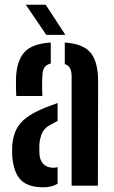

<svg xmlns="http://www.w3.org/2000/svg" viewBox="-20 -788 486 815"><path d="M32 -124Q31.5 -134.5 31.5 -147.5Q31.5 -160.5 32 -171Q35 -209 48.8 -237.5Q62.5 -266 92.2 -288.5Q122 -311 173 -331.5Q186 -336.5 198.8 -341.2Q211.5 -346 224.5 -350.5V-274.5Q218.5 -272 212.5 -268.5Q206.5 -265 200 -261.5Q168 -246 158 -221.5Q148 -197 147 -170.5Q147 -157 147 -149.8Q147 -142.5 147.5 -132.5Q150 -105.5 165.2 -90.8Q180.5 -76 207 -76Q217.5 -76 224.5 -78.5V-8.5Q201.5 7 163 7Q100 7 69 -23.5Q38 -54 32 -124ZM49 -380.5Q48 -394 47.8 -415.5Q47.5 -437 48 -457.5Q51 -529.5 83.2 -566Q115.5 -602.5 195.5 -607.5V-518.5Q179 -514.5 170 -503.2Q161 -492 160 -471Q159 -461 158.8 -441.8Q158.5 -422.5 159 -404.5Q159.5 -386.5 160 -380.5ZM284 0V-464.5Q284 -485.5 277.2 -498.2Q270.5 -511 255 -516V-607.5Q335.5 -602 366.2 -562.2Q397 -522.5 396.5 -440L395.5 0ZM176.5 -640 89.5 -768H174L257.5 -640Z"/></svg>

Font: Big Shoulders Stencil Text Thin
Style: Bold
Weight: 700
Version: Version 2.001